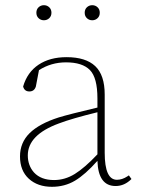

<svg xmlns="http://www.w3.org/2000/svg" viewBox="-20 -704 545 739"><path d="M355.5 -634Q347 -626 335 -626Q323 -626 314.5 -634Q306 -642 306 -655Q306 -668 314.5 -676Q323 -684 335 -684Q347 -684 355.5 -676Q364 -668 364 -655Q364 -642 355.5 -634ZM169.5 -634Q161 -626 149 -626Q137 -626 128.5 -634Q120 -642 120 -655Q120 -668 128.5 -676Q137 -684 149 -684Q161 -684 169.5 -676Q178 -668 178 -655Q178 -642 169.5 -634ZM355 -110V-272Q257 -248 207 -229Q87 -185 87 -106Q87 -67 111 -40Q138 -11 188 -11Q230 -11 268 -34.5Q306 -58 355 -110ZM476 -29 486 -15Q459 12 425 12Q358 12 355 -85Q308 -32 268.5 -8.5Q229 15 180 15Q125 15 91 -16Q57 -47 57 -102Q57 -155 94 -191.5Q131 -228 206 -252Q245 -264 355 -290V-325Q355 -405 326 -434.5Q297 -464 234 -464Q177 -464 130 -434L118 -371Q112 -352 93 -352Q74 -352 69 -371Q85 -426 128.5 -455Q172 -484 236 -484Q310 -484 346.5 -449.5Q383 -415 383 -340V-116Q383 -12 430 -12Q450 -12 470 -25Z"/></svg>

Font: TypoPRO Source Serif Pro
Style: Regular
Weight: 200
Designer: Frank Grießhammer
Foundry: Adobe Systems Incorporated
Version: Version 1.017;PS (version unavailable);hotconv 1.0.79;makeot